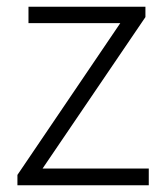

<svg xmlns="http://www.w3.org/2000/svg" viewBox="-20 -553 493 573"><path d="M32 -31 339 -484H65V-533H414V-502L107 -50H424V0H32Z"/></svg>

Font: SpoqaHanSans-Light
Style: Regular
Weight: 300
Designer: [Spoqa Han Sans] Dong-huui Kim \uAE40 \uB3D9 \uD718  Younghwa Kang \uAC15 \uC601 \uD654  [Noto Sans] Ryoko NISHIZUKA \u8
Foundry: Spoqa (http://www.spoqa-han-sans.com)
Version: Version 2.000